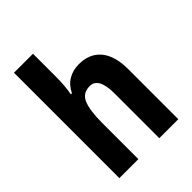

<svg xmlns="http://www.w3.org/2000/svg" viewBox="-217 -870 979 979"><g transform="rotate(-45 272.5 -380.0)"><path d="M198 -596Q198 -562 195.5 -532Q193 -502 188 -477H196Q215 -517 248.5 -537Q282 -557 326 -557Q402 -557 444 -507Q486 -457 486 -360V0H349V-322Q349 -439 286 -439Q235 -439 216.5 -395Q198 -351 198 -261V0H61V-760H198Z"/></g></svg>

Font: Noto Sans Lao Condensed
Style: Bold
Weight: 700
Width: 3
Designer: Monotype Design Team
Foundry: Monotype Imaging Inc.
Version: Version 2.003; ttfautohint (v1.8.4.7-5d5b)